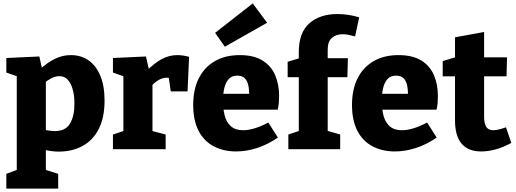

<svg xmlns="http://www.w3.org/2000/svg" viewBox="-20 -872 3016 1122"><path d="M17 230V144L99 113L78 140V-442L97 -420L17 -448V-533L210 -542L229 -455L211 -465Q257 -507 301.5 -528.5Q346 -550 394 -550Q453 -550 497 -519.5Q541 -489 566 -430Q591 -371 591 -284Q591 -185 557.5 -119Q524 -53 463.5 -19.5Q403 14 323 14Q300 14 276.5 10.5Q253 7 228 2L248 -16V140L232 116L320 144V230ZM300 -106Q363 -106 389 -149.5Q415 -193 415 -266Q415 -315 404.5 -351Q394 -387 375 -407Q356 -427 327 -427Q304 -427 280 -414.5Q256 -402 228 -378L248 -421V-85L228 -117Q269 -106 300 -106Z M640 0V-86L716 -111L701 -87V-447L719 -420L640 -448V-533L833 -542L854 -449L833 -454Q879 -501 923 -525.5Q967 -550 1016 -550Q1048 -550 1085 -540L1076 -338H978L962 -446L977 -414Q972 -416 966.5 -417Q961 -418 955 -418Q928 -418 901.5 -401Q875 -384 858 -360L871 -404V-87L852 -111L948 -86V0Z M1360 13Q1285 13 1228 -17.5Q1171 -48 1140 -108.5Q1109 -169 1109 -258Q1109 -350 1142 -415Q1175 -480 1236 -515Q1297 -550 1381 -550Q1462 -550 1513 -519Q1564 -488 1587.5 -433.5Q1611 -379 1611 -311Q1611 -292 1609.5 -272Q1608 -252 1603 -231H1248V-324H1460L1436 -307Q1437 -346 1431 -373.5Q1425 -401 1409.5 -415.5Q1394 -430 1367 -430Q1334 -430 1316 -409.5Q1298 -389 1290.5 -356Q1283 -323 1283 -284Q1283 -236 1293 -197Q1303 -158 1329 -134.5Q1355 -111 1401 -111Q1432 -111 1469.5 -122.5Q1507 -134 1548 -156L1604 -68Q1544 -27 1482 -7Q1420 13 1360 13ZM1294 -599 1237 -680 1457 -852 1541 -739Z M1665 0V-86L1740 -111L1726 -94V-438L1740 -421H1661V-511L1744 -536L1726 -512V-567Q1726 -681 1787.5 -735.5Q1849 -790 1952 -790Q1982 -790 2013 -785.5Q2044 -781 2079 -771L2055 -659Q2038 -664 2019 -668Q2000 -672 1982 -672Q1946 -672 1920.5 -651.5Q1895 -631 1895 -581V-512L1874 -532H2013L2010 -421H1880L1895 -438V-95L1881 -111L1968 -86V0Z M2288 13Q2213 13 2156 -17.5Q2099 -48 2068 -108.5Q2037 -169 2037 -258Q2037 -350 2070 -415Q2103 -480 2164 -515Q2225 -550 2309 -550Q2390 -550 2441 -519Q2492 -488 2515.5 -433.5Q2539 -379 2539 -311Q2539 -292 2537.5 -272Q2536 -252 2531 -231H2176V-324H2388L2364 -307Q2365 -346 2359 -373.5Q2353 -401 2337.5 -415.5Q2322 -430 2295 -430Q2262 -430 2244 -409.5Q2226 -389 2218.5 -356Q2211 -323 2211 -284Q2211 -236 2221 -197Q2231 -158 2257 -134.5Q2283 -111 2329 -111Q2360 -111 2397.5 -122.5Q2435 -134 2476 -156L2532 -68Q2472 -27 2410 -7Q2348 13 2288 13Z M2792 13Q2716 13 2677.5 -32.5Q2639 -78 2639 -168V-447L2660 -426H2567V-515L2662 -544L2639 -515V-654L2809 -685V-515L2792 -537H2943L2940 -426H2792L2809 -447V-191Q2809 -149 2822 -130Q2835 -111 2862 -111Q2877 -111 2895.5 -115.5Q2914 -120 2937 -128L2968 -37Q2877 13 2792 13Z"/></svg>

Font: Bitter Thin ExtraBold
Style: Regular
Weight: 800
Version: Version 3.020